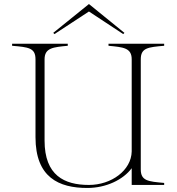

<svg xmlns="http://www.w3.org/2000/svg" viewBox="-20 -917 880 952"><path d="M794 -690V-700H518V-690C591 -683 633 -680 633 -623V-166C631 -72 532 0 421 0C299 0 201 -47 201 -220V-623C201 -680 244 -683 316 -690V-700H40V-690C121 -683 156 -680 156 -623V-237C156 -37 272 15 413 15C505 15 590 -25 633 -83V0H794V-10C715 -17 678 -20 678 -77V-623C678 -680 714 -683 794 -690ZM597 -754 421 -897 244 -754 250 -748 421 -860 591 -748Z"/></svg>

Font: Sprat Thin
Style: Regular
Weight: 100
Designer: Ethan Nakache
Foundry: Collletttivo
Version: Version 2.000;Glyphs 3.2 (3217)